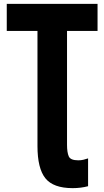

<svg xmlns="http://www.w3.org/2000/svg" viewBox="-20 -734 540 994"><path d="M356 240Q256 240 215 189Q174 138 174 22V-574H15V-714H485V-574H327V16Q327 55 336 75.5Q345 96 385 96Q400 96 412 93Q424 90 436 86V230Q399 240 356 240Z"/></svg>

Font: Noto Sans Mono ExtraCondensed Black
Style: Regular
Weight: 900
Width: 2
Designer: Monotype Design Team
Foundry: Monotype Imaging Inc.
Version: Version 2.014